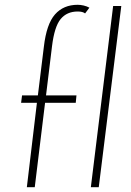

<svg xmlns="http://www.w3.org/2000/svg" viewBox="-20 -781 548 801"><path d="M92 0 134 -352H68L72 -383H138L163 -586Q174 -681 209.5 -721Q245 -761 304 -761Q316 -761 329 -758Q342 -755 353 -749L335 -725Q330 -729 322.5 -731Q315 -733 304 -733Q259 -733 233 -701.5Q207 -670 197 -588L172 -383H299L296 -352H168L125 0ZM452 -756H486L392 0H359Z"/></svg>

Font: Josefin Sans ExtraLight
Style: Italic
Weight: 250
Italic angle: -7°
Designer: Santiago Orozco
Foundry: Typemade
Version: Version 2.000